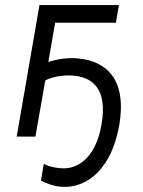

<svg xmlns="http://www.w3.org/2000/svg" viewBox="-20 -540 564 759"><path d="M46 0H120L159 -222C189 -238 233 -244 270 -241C342 -235 407 -193 381 -46C361 69 298 132 220 125C193 123 174 118 153 108L142 174C168 187 194 196 219 198C332 208 423 116 451 -43C484 -232 395 -300 287 -309C249 -313 209 -307 171 -295L198 -450H438L450 -520H136Z"/></svg>

Font: Fixel Display 20240404
Style: Italic
Weight: 400
Italic angle: -10°
Designer: AlfaBravo + MacPaw
Foundry: Kyrylo Tkachov, Marchela Mozhyna, Serhii Makarenko, Maria Weinstein, Zakhar Kryvoshyya
Version: Version 1.211;Glyphs 3.2 (3225)